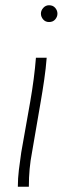

<svg xmlns="http://www.w3.org/2000/svg" viewBox="-20 -712 244 732"><path d="M48 0Q48 -32 52 -64.5Q56 -97 61 -131L95 -323Q111 -415 117 -492H158Q155 -452 148.5 -407.5Q142 -363 135 -323L102 -131Q96 -100 93 -68Q90 -36 90 0ZM167 -628Q153 -628 144.5 -638Q136 -648 136 -660Q136 -672 145 -682Q154 -692 167 -692Q182 -692 190.5 -682Q199 -672 199 -660Q199 -648 190.5 -638Q182 -628 167 -628Z"/></svg>

Font: Livvic ExtraLight
Style: Italic
Weight: 275
Italic angle: -10°
Designer: Jacques Le Bailly, Baron von Fonthausen
Version: Version 1.001; ttfautohint (v1.8.2)